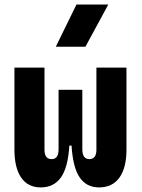

<svg xmlns="http://www.w3.org/2000/svg" viewBox="-20 -815 626 845"><path d="M416 9.8Q360.8 9.8 330.8 -33.9Q300.8 -77.6 294.9 -174.3H285.2Q279.3 -77.6 248 -33.9Q216.8 9.8 159.2 9.8Q103 9.8 73.2 -33.4Q43.5 -76.7 43.5 -156.2V-517.6H175.8V-156.2Q175.8 -114.7 207 -114.7Q222.2 -114.7 230 -125Q237.8 -135.3 237.8 -159.7V-419.9H342.3V-159.7Q342.3 -135.3 350.3 -125Q358.4 -114.7 373.5 -114.7Q404.3 -114.7 404.3 -156.2V-517.6H536.6V-156.2Q536.6 -76.7 505.6 -33.4Q474.6 9.8 416 9.8ZM225.6 -609.4 316.4 -794.9H456.5L356 -609.4Z"/></svg>

Font: Cascadia Mono
Style: Bold
Weight: 700
Monospace: yes
Designer: Aaron Bell
Foundry: Saja Typeworks
Version: Version 2404.023; ttfautohint (v1.8.4)